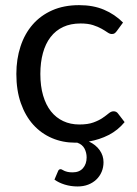

<svg xmlns="http://www.w3.org/2000/svg" viewBox="-20 -534 518 728"><path d="M452.5 -71Q427 -40 392.2 -22.2Q357.5 -4.5 317 2.5Q343.5 15 358 35.5Q372.5 56 372.5 81Q372.5 100.5 365.5 117.2Q358.5 134 345.5 146.5Q332.5 159 314.5 166Q296.5 173 274 173Q248.5 173 225.2 165.8Q202 158.5 186.5 147L200.5 114Q201.5 111.5 203.8 109.5Q206 107.5 210 107.5Q212.5 107.5 215.8 109.5Q219 111.5 224 113.8Q229 116 236.5 117.8Q244 119.5 255.5 119.5Q281 119.5 294.8 103.5Q308.5 87.5 308.5 63Q308.5 45 300.5 29.5Q292.5 14 273 7H265Q217.5 7 176.8 -10.5Q136 -28 106 -61.2Q76 -94.5 59 -143Q42 -191.5 42 -253.5Q42 -310 57.8 -358Q73.5 -406 103.8 -440.8Q134 -475.5 178.2 -495Q222.5 -514.5 280 -514.5Q333.5 -514.5 374.2 -497.2Q415 -480 446.5 -448.5L423 -416.5Q419 -411 415 -408Q411 -405 404 -405Q396.5 -405 387.5 -411.2Q378.5 -417.5 365.2 -425Q352 -432.5 332.8 -438.8Q313.5 -445 285.5 -445Q248 -445 219.5 -431.8Q191 -418.5 171.8 -393.5Q152.5 -368.5 142.8 -333Q133 -297.5 133 -253.5Q133 -207.5 143.5 -171.8Q154 -136 173.2 -111.8Q192.5 -87.5 219.8 -74.8Q247 -62 281 -62Q313.5 -62 334.5 -69.8Q355.5 -77.5 369.2 -87Q383 -96.5 392.2 -104.2Q401.5 -112 410.5 -112Q421.5 -112 427.5 -103.5Z"/></svg>

Font: Lato-Regular
Style: Regular
Weight: 400
Designer: Lukasz Dziedzic with Adam Twardoch and Botio Nikoltchev
Foundry: tyPoland Lukasz Dziedzic
Version: Version 2.015; 2015-08-06; http://www.latofonts.com/